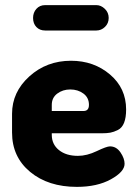

<svg xmlns="http://www.w3.org/2000/svg" viewBox="-20 -719 536 749"><path d="M257 -482Q346 -482 409 -428.5Q472 -375 472 -292Q472 -260 464 -240Q456 -220 440 -212Q424 -204 410.5 -201.5Q397 -199 375 -199H182V-193Q182 -156 210 -133.5Q238 -111 284 -111Q319 -111 357.5 -129.5Q396 -148 409 -148Q434 -148 450 -124.5Q466 -101 466 -80Q466 -49 412.5 -19.5Q359 10 280 10Q168 10 97.5 -48.5Q27 -107 27 -202V-275Q27 -360 94.5 -421Q162 -482 257 -482ZM182 -286H306Q327 -286 327 -310Q327 -338 305.5 -354Q284 -370 254 -370Q225 -370 203.5 -354Q182 -338 182 -310ZM109 -649Q109 -670 122 -684.5Q135 -699 156 -699H356Q374 -699 389 -684.5Q404 -670 404 -649Q404 -628 389.5 -614Q375 -600 356 -600H156Q135 -600 122 -613.5Q109 -627 109 -649Z"/></svg>

Font: Dosis
Style: ExtraBold
Weight: 800
Designer: EdgarTolentino, PabloImpallari, IginoMarini
Foundry: EdgarTolentino, PabloImpallari, IginoMarini
Version: Version 1.007